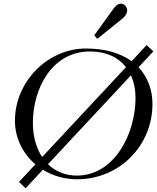

<svg xmlns="http://www.w3.org/2000/svg" viewBox="-20 -972 852 1041"><path d="M811.5 -693.4 774.9 -727.5 693.4 -640.1C634.3 -683.1 551.8 -709 446.3 -709C237.3 -709 61 -528.3 61 -317.9C61 -223.6 103.5 -139.6 171.9 -81.1L83 14.2L118.7 48.8L212.4 -51.8C265.1 -19 329.1 0 398.4 0C627.9 0 806.6 -182.6 806.6 -408.2C806.6 -484.9 781.2 -554.2 731 -607.4ZM158.2 -305.2C158.2 -493.7 263.2 -692.9 467.3 -692.9C558.1 -692.9 622.6 -660.2 663.1 -607.9L208.5 -120.6C175.8 -169.9 158.2 -233.9 158.2 -305.2ZM396.5 -20C333 -20 280.3 -43 240.2 -81.5L689.9 -563.5C706.5 -526.9 714.8 -484.9 714.8 -440.4C714.8 -250 602.1 -20 396.5 -20ZM504.4 -764.2C505.4 -763.2 505.4 -762.7 507.8 -762.7C509.3 -762.7 509.8 -763.2 511.2 -764.2L642.6 -870.1C655.8 -880.9 669.4 -896 669.4 -916C669.4 -935.1 654.3 -952.1 634.3 -952.1C622.6 -952.1 609.9 -944.8 597.7 -928.2L493.7 -784.2C492.7 -783.2 491.7 -782.2 491.7 -781.2C491.7 -780.3 492.7 -779.3 493.7 -778.3Z"/></svg>

Font: Cardo
Style: Italic
Weight: 400
Designer: David J. Perry
Foundry: David J. Perry
Version: Version 0.99